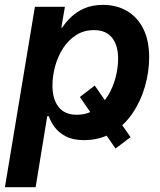

<svg xmlns="http://www.w3.org/2000/svg" viewBox="-33 -567 658 791"><path d="M357.4 -214.4 504.9 -2 442.9 44.9 295.9 -167.5ZM-12.7 204.1 110.8 -539.1H234.4L219.7 -453.1H223.1Q237.8 -475.6 260.5 -497.3Q283.2 -519 315.7 -533Q348.1 -546.9 391.1 -546.9Q447.8 -546.9 490.7 -521.5Q533.7 -496.1 557.6 -448Q581.5 -399.9 581.5 -331.1Q581.5 -271 564.2 -210.7Q546.9 -150.4 512.9 -100.3Q479 -50.3 429 -20Q378.9 10.3 313 10.3Q267.1 10.3 237.8 -5.4Q208.5 -21 191.9 -43.7Q175.3 -66.4 168 -88.4H161.6L113.8 204.1ZM282.7 -94.2Q325.7 -94.2 357.7 -115.7Q389.6 -137.2 411.1 -172.1Q432.6 -207 443.1 -247.3Q453.6 -287.6 453.6 -325.7Q453.6 -379.4 429 -411.1Q404.3 -442.9 354.5 -442.9Q312.5 -442.9 280.5 -422.4Q248.5 -401.9 226.8 -368.2Q205.1 -334.5 194.1 -293.9Q183.1 -253.4 183.1 -213.4Q183.1 -158.2 208.5 -126.2Q233.9 -94.2 282.7 -94.2Z"/></svg>

Font: Inter 18pt SemiBold
Style: Italic
Weight: 600
Italic angle: -9.3988°
Designer: Rasmus Andersson
Foundry: rsms
Version: Version 4.001;git-66647c0bb